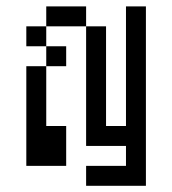

<svg xmlns="http://www.w3.org/2000/svg" viewBox="-20 -520 540 602"><path d="M187.5 -312.5V-375H125V-312.5H62.5V0H187.5Q187.5 0 187.5 -125H125V-312.5ZM375 0H250V62.5H437.5V-500H375Q375 -500 375 -125H312.5V-437.5H250Q250 -437.5 250 -62.5H375ZM125 -375V-437.5H62.5V-375ZM125 -437.5H250V-500H125Z"/></svg>

Font: BFUnifontExMono
Style: Regular
Weight: 500
Version: Version 15.0.06